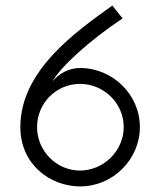

<svg xmlns="http://www.w3.org/2000/svg" viewBox="-20 -661 575 689"><path d="M53 -205C53 -70 161 8 268 8C385 8 482 -89 482 -205C482 -322 384 -417 267 -417C227 -417 191 -397 168 -368C197 -421 300 -515 420 -595L383 -641C255 -549 53 -409 53 -205ZM113 -205C113 -291 182 -360 267 -360C352 -360 424 -291 424 -205C424 -120 352 -49 267 -49C182 -49 113 -120 113 -205Z"/></svg>

Font: Josefin Sans
Style: Regular
Weight: 400
Designer: Santiago Orozco
Foundry: Typemade
Version: 1.000